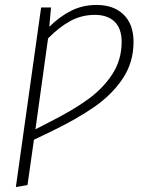

<svg xmlns="http://www.w3.org/2000/svg" viewBox="-20 -552 611 775"><path d="M519 -383Q519 -300 475.5 -235Q432 -170 361.5 -121Q291 -72 188 -22L117 12L91 195L44 203L146 -522H186L179 -444Q223 -487 269 -509.5Q315 -532 370 -532Q439 -532 479 -493Q519 -454 519 -383ZM471 -383Q471 -437 442.5 -464.5Q414 -492 363 -492Q310 -492 264.5 -467.5Q219 -443 174 -397L123 -30L181 -60Q273 -106 335 -151Q397 -196 434 -253.5Q471 -311 471 -383Z"/></svg>

Font: Fira Sans ExtraLight
Style: Italic
Weight: 275
Italic angle: -8°
Designer: Carrois Corporate & Edenspiekermann AG
Foundry: Carrois Corporate GbR & Edenspiekermann AG
Version: Version 4.203